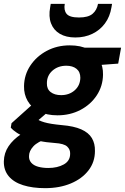

<svg xmlns="http://www.w3.org/2000/svg" viewBox="-50 -747 650 999"><path d="M185 232Q119 232 70 216.5Q21 201 -5 169.5Q-31 138 -30 92Q-29 49 -5.5 14Q18 -21 60 -49Q102 -77 160 -96L197 -26Q146 -10 123.5 14.5Q101 39 101 65Q100 85 112.5 99.5Q125 114 148.5 120.5Q172 127 201 127Q249 127 282 108.5Q315 90 315 53Q316 31 299.5 15.5Q283 0 235 -3Q190 -6 153 -14Q116 -22 87 -32.5Q58 -43 38 -56Q18 -69 6 -83L10 -106L137 -220L228 -189L80 -62L132 -134Q143 -126 154.5 -120.5Q166 -115 181.5 -110.5Q197 -106 219 -102.5Q241 -99 272 -96Q334 -91 372.5 -74Q411 -57 428 -28.5Q445 0 444 39Q444 96 410.5 139.5Q377 183 318.5 207.5Q260 232 185 232ZM249 -147Q193 -147 153.5 -167Q114 -187 94 -221.5Q74 -256 75 -299Q76 -358 108 -406Q140 -454 193.5 -482.5Q247 -511 313 -511Q370 -511 409 -491Q448 -471 467.5 -436.5Q487 -402 486 -358Q485 -299 453.5 -251Q422 -203 368.5 -175Q315 -147 249 -147ZM268 -252Q310 -252 338.5 -277Q367 -302 368 -342Q368 -373 348 -389Q328 -405 295 -405Q252 -405 223 -379.5Q194 -354 194 -314Q193 -284 213.5 -268Q234 -252 268 -252ZM377 -402 372 -499H580L565 -416ZM342 -552Q294 -552 261.5 -571Q229 -590 215.5 -625.5Q202 -661 211 -709L214 -727H287Q281 -694 296.5 -675Q312 -656 361 -656Q409 -656 431.5 -675Q454 -694 460 -727H533L530 -709Q522 -660 496 -625Q470 -590 430.5 -571Q391 -552 342 -552Z"/></svg>

Font: DM Sans 20pt ExtraBold
Style: Italic
Weight: 800
Italic angle: -10°
Version: Version 4.004;gftools[0.9.30]